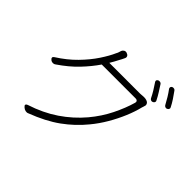

<svg xmlns="http://www.w3.org/2000/svg" viewBox="-189 -1074 1379 1379"><g transform="rotate(45 500.0 -385.0)"><path d="M738 -781Q746 -784 755 -782Q764 -780 768 -773Q784 -748 800 -723Q816 -698 830 -670Q835 -663 832 -655Q829 -647 820 -643Q812 -639 804 -642Q796 -645 792 -652Q779 -679 763 -705Q747 -731 730 -756Q720 -771 738 -781ZM843 -818Q851 -821 859.5 -819Q868 -817 872 -810Q890 -785 907 -759.5Q924 -734 937 -708Q942 -701 939 -693Q936 -685 927 -681Q920 -677 911.5 -680Q903 -683 899 -690Q884 -718 868.5 -743.5Q853 -769 835 -793Q831 -800 833 -807Q835 -814 843 -818ZM441 -758Q453 -754 457 -744Q461 -734 455 -723Q450 -712 446 -704.5Q442 -697 435 -684Q427 -669 418.5 -653Q410 -637 400 -621H712Q717 -621 728 -622Q739 -623 740 -623Q751 -624 764 -622.5Q777 -621 787 -615Q796 -610 799.5 -599.5Q803 -589 798 -579Q797 -574 795.5 -570.5Q794 -567 792 -560Q779 -506 753.5 -445Q728 -384 692.5 -323Q657 -262 613 -209Q547 -128 460 -65Q373 -2 244 47Q234 52 220.5 49Q207 46 197 37L193 33Q184 26 186 18.5Q188 11 199 7Q317 -31 408.5 -93Q500 -155 570 -238Q632 -312 672.5 -394Q713 -476 734 -550Q737 -560 731.5 -567Q726 -574 715 -574H370Q330 -515 273 -455Q216 -395 135 -340Q127 -333 114.5 -333Q102 -333 93 -340L91 -342Q82 -349 82 -357Q82 -365 92 -371Q171 -421 229.5 -481Q288 -541 327 -600Q366 -659 386 -705Q391 -713 394 -722.5Q397 -732 400 -742Q405 -753 415 -758.5Q425 -764 437 -760Z"/></g></svg>

Font: Chiron GoRound TC L
Style: Regular
Weight: 300
Designer: Ryoko NISHIZUKA 西塚涼子 (kana, bopomofo & ideographs); Paul D. Hunt (Latin, Greek & Cyrillic); Sandoll Communications 산돌커뮤니
Foundry: Adobe
Version: Version 1.000;hotconv 1.1.1;makeotfexe 2.6.0